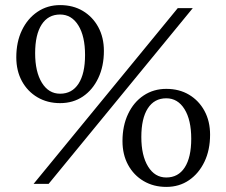

<svg xmlns="http://www.w3.org/2000/svg" viewBox="-20 -722 889 754"><path d="M112 0 678 -690H737L171 0ZM216 -317Q166 -317 127 -340Q88 -363 66 -403.5Q44 -444 44 -497Q44 -557 66 -603Q88 -649 127 -675.5Q166 -702 216 -702Q267 -702 305.5 -679Q344 -656 366 -615.5Q388 -575 388 -522Q388 -462 366 -415.5Q344 -369 305.5 -343Q267 -317 216 -317ZM216 -354Q263 -354 288.5 -393.5Q314 -433 314 -506Q314 -580 287.5 -622.5Q261 -665 216 -665Q169 -665 143.5 -625.5Q118 -586 118 -513Q118 -440 144.5 -397Q171 -354 216 -354ZM633 12Q583 12 544 -11Q505 -34 483 -74.5Q461 -115 461 -168Q461 -228 483 -274.5Q505 -321 544 -347Q583 -373 633 -373Q684 -373 722.5 -350Q761 -327 783 -286.5Q805 -246 805 -193Q805 -133 783 -87Q761 -41 722.5 -14.5Q684 12 633 12ZM633 -25Q680 -25 705.5 -64.5Q731 -104 731 -177Q731 -251 704.5 -293.5Q678 -336 633 -336Q586 -336 560.5 -296.5Q535 -257 535 -184Q535 -111 561.5 -68Q588 -25 633 -25Z"/></svg>

Font: Platypi Light
Style: Regular
Weight: 300
Designer: David Sargent
Foundry: Bolt Cutter Type
Version: Version 1.200